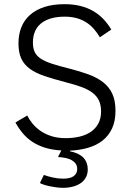

<svg xmlns="http://www.w3.org/2000/svg" viewBox="-20 -710 638 923"><path d="M401.9 104Q401.9 126 392.8 142.8Q383.8 159.7 367.7 170.7Q351.6 181.6 329.8 187.3Q308.1 192.9 283.2 192.9Q267.6 192.9 251 190.7Q234.4 188.5 219 185.3Q203.6 182.1 191.2 178Q178.7 173.8 171.9 169.9L190.9 130.9Q199.7 134.3 210.7 137.5Q221.7 140.6 233.9 143.3Q246.1 146 258.8 147.5Q271.5 148.9 284.2 148.9Q317.4 148.9 334.2 136.7Q351.1 124.5 351.1 102.1Q351.1 87.9 344.2 77.6Q337.4 67.4 325.2 60.3Q313 53.2 296.1 49.6Q279.3 45.9 258.8 44.9L274.9 13.2Q230 10.7 195.6 -0.2Q161.1 -11.2 134.8 -28.8Q108.4 -46.4 88.9 -70.1Q69.3 -93.8 54.2 -121.1L110.8 -154.8Q120.6 -135.3 136.2 -116Q151.9 -96.7 174.3 -81.1Q196.8 -65.4 226.8 -55.7Q256.8 -45.9 295.9 -45.9Q331.5 -45.9 362.5 -53.2Q393.6 -60.5 416.5 -76.2Q439.5 -91.8 452.6 -116Q465.8 -140.1 465.8 -173.8Q465.8 -205.1 455.6 -226.8Q445.3 -248.5 424.3 -264.4Q403.3 -280.3 371.1 -292Q338.9 -303.7 294.9 -314.9Q236.3 -330.1 193.8 -344.5Q151.4 -358.9 123.5 -379.2Q95.7 -399.4 82.3 -428.5Q68.8 -457.5 68.8 -502Q68.8 -543.9 82.5 -578.6Q96.2 -613.3 123.8 -637.9Q151.4 -662.6 192.9 -676.3Q234.4 -689.9 290 -689.9Q332 -689.9 366.2 -681.4Q400.4 -672.9 427.7 -657Q455.1 -641.1 476.6 -618.7Q498 -596.2 515.1 -567.9L460 -530.8Q447.3 -552.7 431.2 -571Q415 -589.4 394.5 -602.5Q374 -615.7 348.4 -622.8Q322.8 -629.9 291 -629.9Q252.4 -629.9 223.6 -621.1Q194.8 -612.3 175.8 -596.2Q156.7 -580.1 147.5 -557.1Q138.2 -534.2 138.2 -505.9Q138.2 -478.5 146.7 -460.2Q155.3 -441.9 175.3 -428.5Q195.3 -415 228.5 -404.1Q261.7 -393.1 311 -380.9Q363.3 -367.7 404.8 -352.5Q446.3 -337.4 475.3 -314.9Q504.4 -292.5 519.8 -259.5Q535.2 -226.6 535.2 -176.8Q535.2 -127 518.3 -91.6Q501.5 -56.2 471.9 -33.4Q442.4 -10.7 402.6 0.7Q362.8 12.2 316.9 14.2L315.9 17.1Q359.9 25.9 380.9 48.1Q401.9 70.3 401.9 104Z"/></svg>

Font: Clear Sans Light
Style: Regular
Weight: 300
Foundry: Intel Corporation
Version: Version 1.00